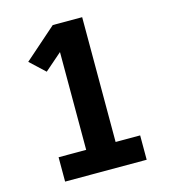

<svg xmlns="http://www.w3.org/2000/svg" viewBox="-109 -825 819 914"><g transform="rotate(-15 300.0 -367.5)"><path d="M99 0V-120H235V-602L150 -528L77 -596L235 -735H380V-120H501V0Z"/></g></svg>

Font: Iosevka Etoile Heavy
Style: Regular
Weight: 900
Designer: Belleve Invis
Foundry: Belleve Invis
Version: Version 22.1.2; ttfautohint (v1.8.4)